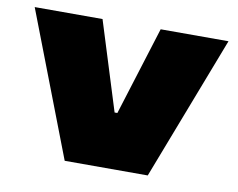

<svg xmlns="http://www.w3.org/2000/svg" viewBox="-63 -602 846 683"><g transform="rotate(10 360.0 -260.0)"><path d="M210 0 10 -520H255L355 -200H365L465 -520H710L510 0Z"/></g></svg>

Font: Imperial One
Style: Regular
Weight: 400
Designer: Jovanny Lemonad
Foundry: Jovanny Lemonad
Version: Version 1.000